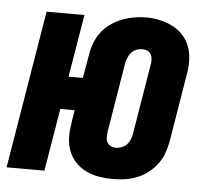

<svg xmlns="http://www.w3.org/2000/svg" viewBox="-53 -587 698 642"><g transform="rotate(5 295.5 -266.0)"><path d="M346 8Q323 8 300 4Q277 0 257 -10Q237 -20 222 -36Q207 -52 199 -73Q191 -94 190.5 -117Q190 -140 194 -164L201 -210H153L118 0H-9L79 -530H206L171 -320H219L233 -400Q236 -420 243.5 -439.5Q251 -459 264 -476Q277 -493 295 -505.5Q313 -518 332.5 -525.5Q352 -533 372 -536.5Q392 -540 413 -540Q436 -540 458.5 -535Q481 -530 501 -520Q521 -510 536 -494Q551 -478 559 -457Q567 -436 568 -413Q569 -390 565 -366L526 -130Q522 -110 514.5 -90.5Q507 -71 494 -54.5Q481 -38 463.5 -25Q446 -12 426 -4.5Q406 3 386 5.5Q366 8 346 8ZM348 -97Q358 -97 368 -100.5Q378 -104 385 -111Q392 -118 396 -127.5Q400 -137 402 -147L441 -383Q443 -392 442.5 -401.5Q442 -411 438 -418.5Q434 -426 426 -429.5Q418 -433 409 -433Q399 -433 389.5 -429.5Q380 -426 373 -418.5Q366 -411 362 -401.5Q358 -392 356 -383L317 -147Q316 -138 316 -129Q316 -120 320 -112.5Q324 -105 331.5 -101Q339 -97 348 -97Z"/></g></svg>

Font: Iosevka Curly XBdEx
Style: Italic
Weight: 800
Width: 7
Italic angle: -9°
Monospace: yes
Designer: Belleve Invis
Foundry: Belleve Invis
Version: Version 11.1.0; ttfautohint (v1.8.3)